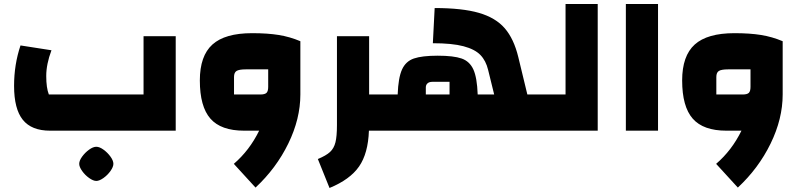

<svg xmlns="http://www.w3.org/2000/svg" viewBox="-20 -650 3983 955"><path d="M50 0ZM50 -223Q50 -329 82 -424L236 -400Q210 -331 210 -272Q210 -213 223 -180H694V-470H854V0H229Q137 0 93.5 -54Q50 -108 50 -223ZM374 165Q374 149 388.5 129Q403 109 423 94.5Q443 80 459 80Q475 80 495 94.5Q515 109 529.5 129Q544 149 544 165Q544 180 529.5 200.5Q515 221 494.5 235.5Q474 250 459 250Q444 250 423.5 235.5Q403 221 388.5 200.5Q374 180 374 165Z M1474 -445V-180Q1474 -59 1414 64Q1354 187 1251 283L1143 165Q1221 98 1269 0H1194Q1079 0 1026.5 -60Q974 -120 974 -250Q974 -372 1036.5 -428.5Q1099 -485 1234 -485Q1311 -485 1366.5 -476Q1422 -467 1474 -445ZM1275 -180Q1297 -180 1305.5 -188Q1314 -196 1314 -218V-305H1203Q1169 -305 1156.5 -297Q1144 -289 1144 -267V-180Z M1904 0H1815Q1811 113 1766 178Q1721 243 1619 285L1561 141Q1602 124 1621.5 106Q1641 88 1648.5 58Q1656 28 1656 -28V-470H1816V-180H1904Z M2683 -180V0H1864V-180H1958Q1961 -263 1979.5 -304Q1998 -345 2038.5 -359Q2079 -373 2157 -373Q2236 -373 2276 -359Q2316 -345 2334.5 -304.5Q2353 -264 2356 -180H2438L2408 -302Q2397 -348 2369.5 -376.5Q2342 -405 2285.5 -420Q2229 -435 2133 -435L2142 -610Q2279 -610 2362 -586Q2445 -562 2490.5 -509.5Q2536 -457 2558 -366L2603 -180ZM2098 -180H2216V-243H2130Q2115 -243 2106.5 -235.5Q2098 -228 2098 -215Z M2643 0V-180H2793V-630H2953V0Z M3093 -630H3253V0H3093Z M3873 -445V-180Q3873 -59 3813 64Q3753 187 3650 283L3542 165Q3620 98 3668 0H3593Q3478 0 3425.5 -60Q3373 -120 3373 -250Q3373 -372 3435.5 -428.5Q3498 -485 3633 -485Q3710 -485 3765.5 -476Q3821 -467 3873 -445ZM3674 -180Q3696 -180 3704.5 -188Q3713 -196 3713 -218V-305H3602Q3568 -305 3555.5 -297Q3543 -289 3543 -267V-180Z"/></svg>

Font: Changa Black
Style: Regular
Weight: 900
Designer: Eduardo Rodriguez Tunni
Foundry: Eduardo Rodriguez Tunni
Version: Version 2.001; ttfautohint (v1.5.10-5e6f)